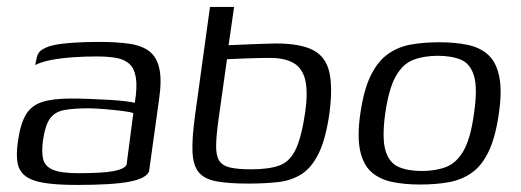

<svg xmlns="http://www.w3.org/2000/svg" viewBox="-20 -525 1498 552"><path d="M200.9 6.7Q142.2 6.7 106.2 0.7Q70.2 -5.2 52.3 -19.5Q34.4 -33.7 30.3 -57.7Q26.3 -81.7 31.3 -117.2Q38.3 -168.2 54.3 -195.1Q70.3 -222 101.3 -231.8Q132.3 -241.7 182.9 -241.7Q208.2 -241.7 237.5 -240.6Q266.8 -239.5 294.1 -237.9Q321.4 -236.3 341.1 -233.9Q360.8 -231.5 367.6 -229.3Q375 -275.2 370.6 -302.1Q366.1 -328.9 351.4 -341.8Q336.7 -354.8 312.8 -358.8Q288.9 -362.7 257.5 -362.7Q223.9 -362.7 189.8 -360.4Q155.6 -358 127.2 -352.6Q98.7 -347.1 81.3 -338L84.3 -353Q87.1 -373.6 101.2 -382.3Q115.3 -391 130.7 -394.3Q150.7 -399.3 188 -402Q225.3 -404.7 264.6 -404.5Q315.6 -404.5 351.9 -399.2Q388.2 -393.9 409.5 -377.4Q430.8 -360.9 438.1 -327.8Q445.5 -294.8 437.2 -238.5L408.5 -31.9Q399.8 -11.7 351.3 -2.5Q302.7 6.7 200.9 6.7ZM205.3 -27.1Q274 -27.1 305.7 -32.9Q337.5 -38.7 343.9 -51.4L363.3 -199.7Q355.3 -203.2 331.7 -206Q308.2 -208.9 281 -211.2Q253.9 -213.6 234.6 -213.6Q191.9 -213.6 164.8 -208.6Q137.6 -203.6 123.6 -184Q109.6 -164.3 103.6 -121.6Q99.1 -89 104 -68Q108.8 -46.9 131.9 -37Q154.9 -27.1 205.3 -27.1Z M694.5 2.8Q637.5 2.8 602.5 -3.6Q567.5 -10 551.3 -29.8Q535.1 -49.5 533.4 -88.5Q531.7 -127.5 540.7 -193L583.7 -505H653L637.2 -395Q641.3 -395 657.2 -395.9Q673.1 -396.8 694.5 -397.5Q715.9 -398.3 737.5 -399.1Q759.1 -400 772.9 -400Q843.5 -400 880 -381Q916.6 -362 926.7 -318.1Q936.8 -274.2 927.3 -200.4Q916.8 -126.5 896.8 -85.2Q876.8 -43.8 847.8 -24.9Q818.7 -6 780.1 -1.6Q741.5 2.8 694.5 2.8ZM701.8 -38.2Q753.3 -38.2 783.6 -49.4Q813.9 -60.6 830.5 -96.2Q847.1 -131.8 857.6 -203Q865.5 -261 857.6 -294.7Q849.7 -328.5 824.6 -343.5Q799.5 -358.5 756.2 -358.5Q743 -358.5 723.6 -358.1Q704.1 -357.8 684.4 -357Q664.7 -356.3 650.4 -355.5Q636.1 -354.8 632.6 -354.8L608.7 -185Q602 -137.3 601.4 -108.1Q600.7 -78.9 609.7 -63.9Q618.6 -48.9 641 -43.5Q663.4 -38.2 701.8 -38.2Z M1188 5.5Q1142.7 5.5 1107 -2Q1071.2 -9.5 1047.7 -30.5Q1024.1 -51.4 1015.3 -92.1Q1006.5 -132.8 1016 -199Q1025.8 -266.7 1045.8 -307.6Q1065.8 -348.5 1094.9 -369.3Q1123.9 -390.2 1161.3 -396.9Q1198.7 -403.5 1243.4 -403.5Q1288.6 -403.5 1324.5 -396Q1360.4 -388.5 1383.4 -367.5Q1406.5 -346.6 1415.1 -306Q1423.8 -265.4 1414.3 -199Q1404.5 -130.5 1385 -89.7Q1365.5 -48.8 1336.3 -28.3Q1307.2 -7.8 1269.9 -1.1Q1232.7 5.5 1188 5.5ZM1192.5 -33.4Q1232.8 -33.4 1262.8 -45.1Q1292.9 -56.8 1313 -92.1Q1333.1 -127.3 1342.8 -199Q1353.3 -270.7 1343 -306Q1332.7 -341.4 1305.9 -353Q1279.1 -364.6 1238.8 -364.6Q1198.8 -364.6 1168.4 -353Q1138 -341.4 1118 -306Q1098 -270.7 1087.5 -199Q1077.8 -127.3 1088.3 -92.1Q1098.9 -56.8 1125.9 -45.1Q1153 -33.4 1192.5 -33.4Z"/></svg>

Font: Genos Thin
Style: Italic
Weight: 100
Italic angle: -8°
Designer: Robert E. Leuschke
Foundry: Robert E. Leuschke
Version: Version 1.010